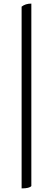

<svg xmlns="http://www.w3.org/2000/svg" viewBox="-20 -780 294 1066"><path d="M100 266V-743Q121 -760 154 -760V253Q143 266 100 266Z"/></svg>

Font: Lusitana
Style: Regular
Weight: 400
Designer: Ana Paula Megda
Foundry: Ana Paula Megda
Version: Version 1.001; ttfautohint (v1.4.1)